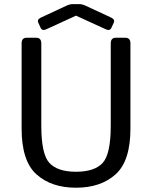

<svg xmlns="http://www.w3.org/2000/svg" viewBox="-20 -880 725 915"><path d="M162.6 -771.5Q155.3 -787.1 175.3 -796.4L293.9 -851.6Q313 -860.4 325.2 -860.4H359.4Q371.6 -860.4 390.6 -851.6L509.3 -796.4Q529.3 -787.1 522 -771.5L510.7 -747.1Q503.4 -731.4 483.4 -740.7L342.8 -805.2H341.8L201.2 -740.7Q181.2 -731.4 173.8 -747.1ZM83 -267.1V-673.3Q83 -700.2 107.4 -700.2H152.3Q176.8 -700.2 176.8 -673.3V-281.7Q176.8 -145 215.6 -103.3Q254.4 -61.5 342.3 -61.5Q430.2 -61.5 469 -103.3Q507.8 -145 507.8 -281.7V-673.3Q507.8 -700.2 532.2 -700.2H577.1Q601.6 -700.2 601.6 -673.3V-267.1Q601.6 -112.3 530.5 -48.8Q459.5 14.6 342.3 14.6Q225.1 14.6 154.1 -48.8Q83 -112.3 83 -267.1Z"/></svg>

Font: Istok
Style: Regular
Weight: 500
Designer: Andrey V. Panov
Foundry: Andrey V. Panov
Version: Version 1.0.3